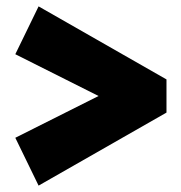

<svg xmlns="http://www.w3.org/2000/svg" viewBox="-20 -561 567 602"><path d="M101 21 28 -129 289 -260 28 -391 101 -541 502 -312V-208Z"/></svg>

Font: Lexend Deca ExtraBold
Style: Regular
Weight: 800
Designer: Bonnie Shaver-Troup, Thomas Jockin
Foundry: Lexend
Version: Version 1.008; ttfautohint (v1.8.4.7-5d5b)